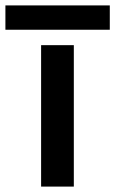

<svg xmlns="http://www.w3.org/2000/svg" viewBox="-77 -690 426 710"><path d="M-57 -580V-670H329V-580ZM75 0V-523H196V0Z"/></svg>

Font: Tomorrow Medium
Style: Regular
Weight: 500
Designer: Tony de Marco, Monica Rizzolli
Foundry: Just in Type
Version: Version 2.002